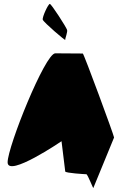

<svg xmlns="http://www.w3.org/2000/svg" viewBox="-20 -976 630 983"><path d="M19 -145C19 -65 295 -253 295 -253L314 -98C315 -90 415 -84 422 -84C429 -84 458 -6 458 -14L564 -272C564 -282 409 -702 404 -702C404 -702 315 -703 263 -703C211 -703 19 -225 19 -145ZM199 -875C203 -862 315 -766 314 -772C313 -780 328 -814 323 -824C319 -837 243 -956 235 -956C227 -956 195 -888 199 -875Z"/></svg>

Font: Ampere
Style: SuCnd
Weight: 400
Version: Version 1